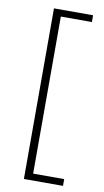

<svg xmlns="http://www.w3.org/2000/svg" viewBox="-90 -718 478 880"><g transform="rotate(10 149.0 -278.0)"><path d="M87.5 119V-675H269.5V-643.5H125V87.5H269.5V119Z"/></g></svg>

Font: Anek Tamil ExtraLight
Style: Regular
Weight: 250
Version: Version 1.003